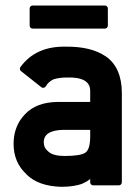

<svg xmlns="http://www.w3.org/2000/svg" viewBox="-20 -684 520 711"><path d="M325.7 2.4Q320.3 2.4 317.1 -1Q314 -4.4 314 -9.3V-21Q301.8 -11.2 287.1 -4.9H287.6Q256.3 7.8 207 7.8Q121.6 5.4 78.1 -38.1H78.6Q30.3 -82 30.3 -151.4Q30.3 -216.8 72.3 -260.7Q114.3 -305.7 194.3 -306.6H314V-346.2Q314.9 -399.4 229 -397Q199.2 -397 177.7 -390.1Q169.4 -386.2 161.9 -379.6Q154.3 -373 150.4 -365.2Q147.5 -360.4 142.3 -359.1Q137.2 -357.9 132.8 -361.3L58.1 -420.4Q54.2 -422.9 53.7 -427.7Q53.2 -432.6 56.2 -436.5Q113.3 -513.7 224.1 -511.2Q270 -511.7 306.9 -502.9Q343.8 -494.1 372.6 -474.6Q430.7 -433.6 431.2 -340.3V-9.3Q431.2 -4.4 428 -1Q424.8 2.4 419.4 2.4ZM314 -203.1H212.9Q141.1 -201.2 142.1 -156.2Q142.1 -136.2 159.2 -122.6Q176.8 -106.4 219.2 -106.4Q247.6 -106.4 267.1 -109.4Q286.6 -112.3 296.9 -119.1H296.4Q314 -130.9 314 -179.2ZM101.6 -578.1Q96.2 -578.1 93 -581.3Q89.8 -584.5 89.8 -589.8V-652.3Q89.8 -657.2 93 -660.4Q96.2 -663.6 101.6 -663.6H367.7Q373 -663.6 376.2 -660.4Q379.4 -657.2 379.4 -652.3V-589.8Q379.4 -584.5 376.2 -581.3Q373 -578.1 367.7 -578.1Z"/></svg>

Font: Alte DIN 1451 Mittelschrift
Style: Bold
Weight: 700
Designer: Peter Wiegel
Foundry: Peter Wiegel
Version: Version 1.003